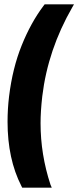

<svg xmlns="http://www.w3.org/2000/svg" viewBox="-20 -779 363 890"><path d="M79 83Q15 -42 15 -215Q15 -273 22 -332Q38 -463 80.5 -568.5Q123 -674 181 -751L187 -759H323L315 -745Q202 -549 176 -333Q168 -263 168 -208Q168 -63 214 77L220 91H83Z"/></svg>

Font: Relentless
Style: Condensed Bold Italic
Weight: 700
Width: 3
Italic angle: -7°
Designer: Sparks studio
Foundry: Sparks Studio
Version: Version 1.101